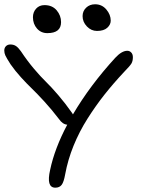

<svg xmlns="http://www.w3.org/2000/svg" viewBox="-35 -889 656 893"><path d="M416 -745.1Q389.2 -745.1 369.1 -766.1Q349.1 -787.1 349.1 -814Q349.1 -837.4 365.7 -853.3Q382.3 -869.1 407.2 -869.1Q439 -869.1 459.5 -845Q480 -820.8 480 -793Q480 -774.4 463.9 -759.8Q447.8 -745.1 416 -745.1ZM185.1 -734.9Q155.8 -734.9 137 -756.3Q118.2 -777.8 118.2 -809.1Q118.2 -832.5 133.1 -848.9Q147.9 -865.2 171.9 -865.2Q208 -865.2 228.5 -841.1Q249 -816.9 249 -786.1Q249 -734.9 185.1 -734.9ZM222.2 -16.1Q179.2 -16.1 198.2 -99.1Q219.2 -198.7 277.8 -309.1Q256.3 -310.5 238.8 -335.9Q205.6 -379.4 170.7 -417.5Q135.7 -455.6 112.5 -477.8Q89.4 -500 62.5 -529.5Q35.6 -559.1 14.2 -589.8Q-4.9 -619.6 -10 -630.9Q-15.1 -642.1 -15.1 -653.8Q-15.1 -666.5 -7.3 -674.3Q0.5 -682.1 13.2 -682.1Q28.3 -682.1 39.1 -675Q49.8 -668 62 -650.9Q91.8 -606 123.5 -568.6Q155.3 -531.2 179 -508.3Q202.6 -485.4 235.8 -446.8Q269 -408.2 300.8 -362.8Q301.3 -361.8 302.5 -359.9Q303.7 -357.9 304.2 -356.9Q384.3 -492.7 501 -620.1Q531.2 -652.8 557.1 -652.8Q567.9 -652.8 575.4 -644.8Q583 -636.7 583 -623Q583 -605 576.4 -593.8Q569.8 -582.5 542 -554.2Q491.7 -500.5 451.2 -449.2Q410.6 -397.9 372.3 -337.6Q334 -277.3 307.1 -211.2Q280.3 -145 268.1 -78.1Q261.7 -42 251.7 -29.1Q241.7 -16.1 222.2 -16.1Z"/></svg>

Font: Shantell Sans Irregular
Style: Regular
Weight: 300
Designer: Stephen Nixon, Anya Danilova, Shantell Martin
Foundry: Arrow Type
Version: Version 1.006;[9816181b4]